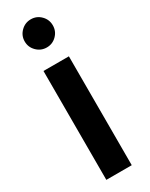

<svg xmlns="http://www.w3.org/2000/svg" viewBox="-290 -1210 983 1260"><g transform="rotate(-30 201.0 -580.0)"><path d="M105 0H297.5V-825H105ZM202 -947.5Q246 -947.5 277 -978.8Q308 -1010 308 -1054Q308 -1098 277 -1129.2Q246 -1160.5 202 -1160.5Q158 -1160.5 126.5 -1129.2Q95 -1098 95 -1054Q95 -1010 126.5 -978.8Q158 -947.5 202 -947.5Z"/></g></svg>

Font: Spartan ExtraBold
Style: Regular
Weight: 800
Designer: Matt Bailey, Mirko Velimirovic
Foundry: Matt Bailey
Version: Version 1.003; ttfautohint (v1.8.3)